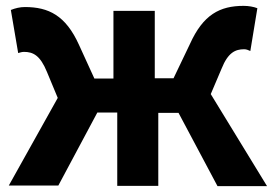

<svg xmlns="http://www.w3.org/2000/svg" viewBox="-20 -593 946 655"><path d="M10 40H179L312 -209H380V41H520V-208H589L722 42H891L699 -272L736 -359C758 -414 783 -425 813 -425C821 -425 827 -422 834 -419L858 -565C845 -570 828 -573 811 -573C730 -573 673 -543 628 -443L572 -326H508V-556H367V-325H302L249 -441C204 -540 146 -569 65 -569C48 -569 32 -565 17 -559L42 -412C49 -414 55 -416 62 -416C93 -416 117 -404 140 -348L177 -259Z"/></svg>

Font: GenEiGothic-pro-Regular
Style: Bold
Weight: 700
Designer: Ryoko NISHIZUKA (kana & ideographs); Paul D. Hunt (Latin, Greek & Cyrillic); Wenlong ZHANG (bopomofo); Sandoll Communica
Foundry: Adobe Systems Incorporated; o_tamon
Version: Version 1.000.140830